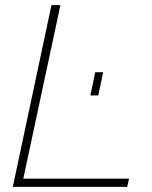

<svg xmlns="http://www.w3.org/2000/svg" viewBox="-20 -730 593 750"><path d="M181 -710H216L71 -32H484L477 0H30ZM333 -357 352 -448H383L364 -357Z"/></svg>

Font: Raleway Thin ExtraLight
Style: Italic
Weight: 250
Italic angle: -12°
Version: Version 4.026